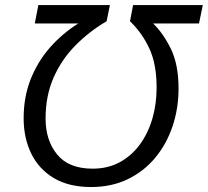

<svg xmlns="http://www.w3.org/2000/svg" viewBox="-20 -734 828 765"><path d="M342.8 11.2Q254.4 11.2 194.6 -24.4Q134.8 -60.1 104.5 -122.1Q74.2 -184.1 74.2 -262.7Q74.2 -348.1 102.5 -419.2Q130.9 -490.2 180.2 -545.9Q229.5 -601.6 292 -640.6H118.7L132.8 -713.9H418L404.8 -649.4Q335 -608.4 279.8 -552.2Q224.6 -496.1 193.1 -423.8Q161.6 -351.6 161.6 -261.7Q161.6 -174.8 207.8 -118.4Q253.9 -62 349.1 -62Q410.2 -62 457.5 -87.9Q504.9 -113.8 537.6 -158.7Q570.3 -203.6 587.2 -261.7Q604 -319.8 604 -384.8Q604 -478 575.4 -540Q546.9 -602.1 498 -649.4L510.3 -713.9H788.1L772.9 -640.6H589.8Q629.4 -603 660.4 -540.3Q691.4 -477.5 691.4 -381.3Q691.4 -302.2 667.7 -231.4Q644 -160.6 598.9 -106Q553.7 -51.3 489 -20Q424.3 11.2 342.8 11.2Z"/></svg>

Font: Open Sans
Style: Italic
Weight: 400
Italic angle: -12°
Designer: Monotype Design Team
Foundry: Monotype Imaging Inc.
Version: Version 3.000; ttfautohint (v1.8.4)